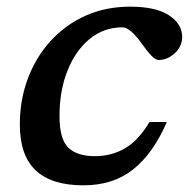

<svg xmlns="http://www.w3.org/2000/svg" viewBox="-20 -545 572 576"><path d="M347 -463Q292 -463 249.5 -428.5Q207 -394 182.8 -333.8Q158.5 -273.5 158.5 -196.5Q158.5 -128 184.8 -102.2Q211 -76.5 265 -76.5Q314 -76.5 354.5 -99.8Q395 -123 428.5 -179H480.5Q439.5 -84.5 379.5 -36.8Q319.5 11 230 11Q135 11 87.2 -33.8Q39.5 -78.5 39.5 -171.5Q39.5 -245 63.5 -309.2Q87.5 -373.5 131.8 -422Q176 -470.5 236.5 -497.8Q297 -525 370.5 -525Q447.5 -525 487 -499Q526.5 -473 526.5 -434.5Q526.5 -405.5 504.2 -385.2Q482 -365 456 -365Q447 -365 434.2 -378Q421.5 -391 405 -414.5Q370.5 -463 347 -463Z"/></svg>

Font: Newsreader Caption Medium
Style: Italic
Weight: 500
Italic angle: -17°
Designer: Hugues Gentile
Foundry: Production Type
Version: Version 1.001